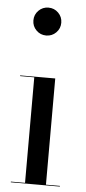

<svg xmlns="http://www.w3.org/2000/svg" viewBox="-54 -792 369 823"><g transform="rotate(5 130.0 -380.0)"><path d="M78.5 -657.5Q61 -675 61 -700Q61 -725 78.5 -742.5Q96 -760 121 -760Q146 -760 163.5 -742.5Q181 -725 181 -700Q181 -675 163.5 -657.5Q146 -640 121 -640Q96 -640 78.5 -657.5ZM25 -3H86V-457H25V-460H176V-3H236V0H25Z"/></g></svg>

Font: Bodoni* 72
Style: Regular
Weight: 400
Version: Version 1.003